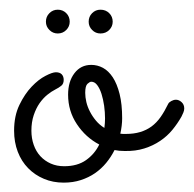

<svg xmlns="http://www.w3.org/2000/svg" viewBox="-20 -373 410 406"><path d="M243.7 -53.7Q231.4 -53.7 222.2 -55.7Q214.8 -41 204.6 -28.6Q194.3 -16.1 180.9 -6.8Q167.5 2.4 150.9 7.8Q134.3 13.2 114.7 13.2Q91.8 13.2 72.8 5.1Q53.7 -2.9 39.6 -17.3Q25.4 -31.7 17.6 -52Q9.8 -72.3 9.8 -96.7Q9.8 -127.9 21 -151.1Q32.2 -174.3 46.9 -189.7Q61.5 -205.1 76.2 -212.6Q90.8 -220.2 98.1 -220.2Q106.4 -220.2 110.6 -215.8Q114.7 -211.4 114.7 -204.1Q114.7 -195.8 109.6 -191.7Q104.5 -187.5 96.7 -183.6Q88.9 -179.7 80.1 -172.6Q71.3 -165.5 63.7 -154.8Q56.2 -144 51.3 -129.4Q46.4 -114.7 46.4 -96.7Q46.4 -80.6 51.3 -66.7Q56.2 -52.7 65.4 -42.7Q74.7 -32.7 87.4 -27.1Q100.1 -21.5 115.7 -21.5Q143.6 -21.5 161.9 -34.4Q180.2 -47.4 189.9 -67.4Q161.1 -82.5 142.6 -110.4Q124 -138.2 124 -172.9Q124 -200.7 137.5 -218.3Q150.9 -235.8 172.9 -235.8Q186 -235.8 197.8 -229.5Q209.5 -223.1 218.5 -209.5Q227.5 -195.8 232.9 -174.3Q238.3 -152.8 238.3 -123Q238.3 -107.4 234.4 -90.3Q237.3 -89.8 240.2 -89.8Q243.2 -89.8 246.6 -89.8Q263.2 -89.8 276.4 -93.8Q289.6 -97.7 300.3 -105.5Q311 -113.3 319.6 -125.5Q328.1 -137.7 335.9 -153.8Q337.4 -156.7 342.3 -159.4Q347.2 -162.1 352.1 -162.1Q358.4 -162.1 364 -157Q369.6 -151.9 369.6 -143.6Q369.6 -139.6 367.7 -135Q365.7 -130.4 363.8 -126.5Q355.5 -111.8 344.5 -98.4Q333.5 -85 318.6 -75Q303.7 -64.9 285.2 -59.1Q266.6 -53.2 243.7 -53.7ZM160.2 -176.8Q160.2 -167.5 162.6 -157.2Q165 -147 170.2 -137Q175.3 -127 182.9 -117.9Q190.4 -108.9 200.7 -102.5Q202.1 -112.8 202.1 -122.6Q202.1 -135.7 200.2 -149.4Q198.2 -163.1 194.6 -174.6Q190.9 -186 185.5 -193.1Q180.2 -200.2 172.9 -200.2Q169.9 -200.2 165 -195.8Q160.2 -191.4 160.2 -176.8ZM218.3 -327.1Q218.3 -316.9 210.9 -309.6Q203.6 -302.2 192.4 -302.2Q182.1 -302.2 174.8 -309.6Q167.5 -316.9 167.5 -327.1Q167.5 -337.9 174.8 -345.2Q182.1 -352.5 192.4 -352.5Q203.6 -352.5 210.9 -345.2Q218.3 -337.9 218.3 -327.1ZM127.4 -327.1Q127.4 -316.9 120.1 -309.6Q112.8 -302.2 102.1 -302.2Q91.8 -302.2 84.5 -309.6Q77.1 -316.9 77.1 -327.1Q77.1 -337.9 84.5 -345.2Q91.8 -352.5 102.1 -352.5Q112.8 -352.5 120.1 -345.2Q127.4 -337.9 127.4 -327.1Z"/></svg>

Font: Sacramento
Style: Regular
Weight: 400
Designer: Astigmatic (AOETI)
Foundry: Astigmatic (AOETI)
Version: Version 1.000